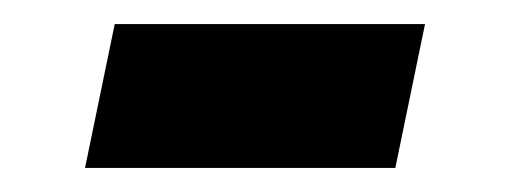

<svg xmlns="http://www.w3.org/2000/svg" viewBox="-20 -652 424 161"><path d="M51.3 -511.2 76.2 -631.8H336.4L311.5 -511.2Z"/></svg>

Font: Open Sans
Style: Bold Italic
Weight: 700
Italic angle: -12°
Designer: Monotype Design Team
Foundry: Monotype Imaging Inc.
Version: Version 3.003; ttfautohint (v1.8.4)